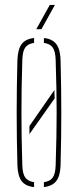

<svg xmlns="http://www.w3.org/2000/svg" viewBox="-20 -759 318 783"><path d="M100 -212Q100 -220.5 100 -228.8Q100 -237 100 -245L202 -392Q202 -383 202.2 -374.8Q202.5 -366.5 203 -358ZM51 -85Q49.5 -138.5 48.8 -192.2Q48 -246 48 -299.5Q48 -353 48.8 -406.8Q49.5 -460.5 51 -514Q52.5 -557 67.8 -578.5Q83 -600 119 -604V-584Q93.5 -580.5 82.8 -565Q72 -549.5 71 -514Q69 -450.5 68.2 -399Q67.5 -347.5 67.5 -299.5Q67.5 -251.5 68.2 -200Q69 -148.5 71 -85Q72 -50 83.2 -34.8Q94.5 -19.5 119 -16V4Q83 0 67.8 -21.2Q52.5 -42.5 51 -85ZM159 4V-16Q184 -19.5 195 -34.8Q206 -50 207 -85Q209 -148.5 210 -200Q211 -251.5 211 -299.5Q211 -347.5 210 -399Q209 -450.5 207 -514Q206 -549.5 195.2 -565Q184.5 -580.5 159 -584V-604Q183 -601.5 197.5 -591Q212 -580.5 219 -561.8Q226 -543 227 -514Q228.5 -460.5 229.2 -406.8Q230 -353 230 -299.5Q230 -246 229.2 -192.2Q228.5 -138.5 227 -85Q226 -57 219 -38.2Q212 -19.5 197.5 -9.2Q183 1 159 4ZM128 -640 183 -739H204L149 -640Z"/></svg>

Font: Big Shoulders Stencil Thin
Style: Regular
Weight: 100
Designer: Patric King
Foundry: XO Type Co
Version: Version 2.001